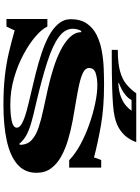

<svg xmlns="http://www.w3.org/2000/svg" viewBox="136 -946 832 1145"><g transform="rotate(90 552.5 -374.0)"><path d="M605 22Q514 22 439.5 14Q365 6 298 -9.5Q231 -25 162 -45L139 4H94V-240H139Q152 -210 195 -172Q238 -134 302.5 -99Q367 -64 444.5 -41.5Q522 -19 604 -19Q636 -19 668 -22Q700 -25 721 -33.5Q742 -42 742 -58Q742 -75 714.5 -89.5Q687 -104 641 -116.5Q595 -129 537.5 -142Q480 -155 418.5 -170.5Q357 -186 299.5 -205Q242 -224 196 -248.5Q150 -273 122.5 -305.5Q95 -338 95 -379Q95 -438 121 -475.5Q147 -513 189.5 -534Q232 -555 284 -564.5Q336 -574 388.5 -576Q441 -578 485 -578Q624 -578 730.5 -559Q837 -540 920 -518Q923 -532 927.5 -542.5Q932 -553 935 -561H980V-370H936Q899 -406 842 -437Q785 -468 720.5 -490.5Q656 -513 595.5 -525.5Q535 -538 490 -538Q447 -538 416.5 -528Q386 -518 386 -488Q386 -467 412.5 -453.5Q439 -440 483.5 -430Q528 -420 583.5 -411Q639 -402 698.5 -391Q758 -380 813.5 -363.5Q869 -347 913.5 -322.5Q958 -298 984.5 -262Q1011 -226 1011 -175Q1011 -105 961 -61.5Q911 -18 820 2Q729 22 605 22ZM839 -72Q839 -74 841.5 -74.5Q844 -75 844 -77Q844 -120 816 -146Q788 -172 740 -188Q692 -204 631.5 -216.5Q571 -229 506 -244Q444 -258 384.5 -277Q325 -296 277.5 -320.5Q230 -345 201.5 -375Q173 -405 172 -442H165Q158 -429 155 -416Q152 -403 152 -391Q152 -345 201 -308.5Q250 -272 350 -239.5Q450 -207 604 -171Q667 -157 710.5 -144.5Q754 -132 784.5 -116Q815 -100 839 -72ZM278 -624V-660Q356 -660 404 -673Q452 -686 482 -710.5Q512 -735 537 -770H828Q828 -770 822 -754.5Q816 -739 800.5 -717Q785 -695 756 -674Q727 -653 680 -642Q651 -635 605.5 -631.5Q560 -628 509.5 -626.5Q459 -625 412 -624.5Q365 -624 332 -624ZM476 -663Q528 -666 561.5 -680Q595 -694 614 -712Q633 -730 641 -742H577Q568 -724 550 -708.5Q532 -693 511.5 -682.5Q491 -672 476 -667Z"/></g></svg>

Font: Diplomata SC
Style: Regular
Weight: 400
Designer: Eduardo Rodriguez Tunni
Foundry: Eduardo Rodriguez Tunni
Version: Version 1.002; ttfautohint (v1.8.4.7-5d5b);gftools[0.9.23]